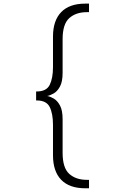

<svg xmlns="http://www.w3.org/2000/svg" viewBox="-20 -829 690 1058"><path d="M449.5 208.5Q362.5 208.5 317.2 161.8Q272 115 272 26.5V-140.5Q272 -202.5 254 -239Q236 -275.5 182.5 -275.5H179V-325H182.5Q236 -325 254 -361.5Q272 -398 272 -459.5V-627Q272 -715.5 317.2 -762.2Q362.5 -809 449.5 -809H470.5V-762H459Q398 -762 361.5 -729Q325 -696 325 -613V-427.5Q325 -379 310.5 -352.2Q296 -325.5 276 -314.2Q256 -303 240 -300Q256 -297.5 276 -286Q296 -274.5 310.5 -247.8Q325 -221 325 -172.5V13Q325 96 361.5 129Q398 162 459 162H470.5V208.5Z"/></svg>

Font: Trispace ExtraLight
Style: Regular
Weight: 200
Designer: Tyler Finck
Foundry: Etcetera Type Company
Version: Version 1.210; ttfautohint (v1.8.3)